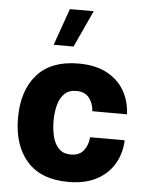

<svg xmlns="http://www.w3.org/2000/svg" viewBox="-55 -843 701 893"><g transform="rotate(5 295.0 -396.5)"><path d="M234.9 -796.9H346.2L267.1 -625H174.3ZM297.4 -548.3Q375 -548.3 428.5 -520.5Q481.9 -492.7 510.7 -444.1Q539.6 -395.5 542 -332.5L380.4 -333Q377.9 -370.1 357.9 -395.3Q337.9 -420.4 297.4 -420.4Q263.2 -420.4 242.7 -400.1Q222.2 -379.9 213.4 -346.2Q204.6 -312.5 204.6 -272.9Q204.6 -232.9 213.1 -199Q221.7 -165 242.2 -144.3Q262.7 -123.5 297.4 -123.5Q337.9 -123.5 357.9 -149.2Q377.9 -174.8 380.4 -211.4H542Q539.6 -149.4 510.7 -100.6Q481.9 -51.8 428.5 -23.7Q375 4.4 297.4 4.4Q169.9 4.4 104.2 -69.8Q38.6 -144 38.6 -272Q38.6 -399.9 104.2 -474.1Q169.9 -548.3 297.4 -548.3Z"/></g></svg>

Font: Estedad-FD ExtraBold
Style: Regular
Weight: 800
Designer: Amin Abedi
Version: Version 7.3